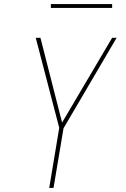

<svg xmlns="http://www.w3.org/2000/svg" viewBox="-20 -920 616 940"><path d="M221 0H242L291 -292L551 -735H529L284 -320L178 -735H155L270 -294ZM229 -881H529V-900H229Z"/></svg>

Font: Iosevka Sparkle Thin
Style: Italic
Weight: 100
Italic angle: -9°
Designer: Belleve Invis
Foundry: Belleve Invis
Version: Version 4.5.0; ttfautohint (v1.8.3)